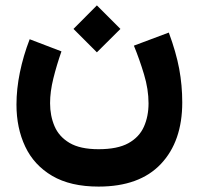

<svg xmlns="http://www.w3.org/2000/svg" viewBox="-20 -481 741 717"><path d="M341.8 -460.9 429.7 -373 341.8 -285.6 254.4 -373ZM348.1 76.2Q418.9 76.2 459.5 53.7Q500 31.2 517.3 -7.6Q534.7 -46.4 534.7 -95.2Q534.7 -147.5 517.8 -203.4Q501 -259.3 480 -310.5L610.4 -359.4Q637.7 -285.6 649.2 -224.1Q660.6 -162.6 660.6 -98.6Q660.6 46.9 580.8 131.3Q501 215.8 348.1 215.8Q243.2 215.8 175 175.8Q106.9 135.7 74.2 66.4Q41.5 -2.9 41.5 -90.3Q41.5 -148.4 54.2 -210.4Q66.9 -272.5 90.8 -334.5L209.5 -289.1Q191.4 -237.3 179.2 -188Q167 -138.7 167 -95.7Q167 -48.8 183.6 -9.8Q200.2 29.3 239.7 52.7Q279.3 76.2 348.1 76.2Z"/></svg>

Font: Vazirmatn UI NL ExtraBold
Style: Regular
Weight: 800
Designer: Saber Rastikerdar
Foundry: Saber Rastikerdar
Version: Version 33.003